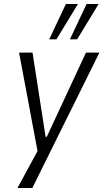

<svg xmlns="http://www.w3.org/2000/svg" viewBox="-20 -756 515 956"><path d="M67 180 174 -17 173 29 75 -494H142L207 -75H213L408 -494H475L141 180ZM328 -560 411 -736H471L364 -560ZM225 -560 308 -736H368L261 -560Z"/></svg>

Font: Nunito Sans 7pt Condensed Light
Style: Italic
Weight: 300
Width: 3
Italic angle: -9°
Designer: Vernon Adams
Foundry: Vernon Adams
Version: Version 3.101;gftools[0.9.27]